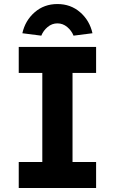

<svg xmlns="http://www.w3.org/2000/svg" viewBox="-20 -933 570 953"><path d="M73 0V-129H190V-571H73V-700H457V-571H340V-129H457V0ZM185 -756 91 -768Q105 -831 152 -872Q199 -913 265 -913Q331 -913 378 -872Q425 -831 439 -768L345 -756Q335 -781 313.5 -799Q292 -817 265 -817Q238 -817 216.5 -799Q195 -781 185 -756Z"/></svg>

Font: Lexend Deca SemiBold
Style: Regular
Weight: 600
Designer: Bonnie Shaver-Troup, Thomas Jockin
Foundry: Lexend
Version: Version 1.008; ttfautohint (v1.8.4.7-5d5b)